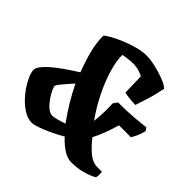

<svg xmlns="http://www.w3.org/2000/svg" viewBox="-178 -897 1073 1073"><g transform="rotate(45 359.0 -360.0)"><path d="M210 0Q181 0 152 -16.5Q123 -33 97 -59Q71 -85 51 -114.5Q31 -144 19.5 -171Q8 -198 8 -216Q8 -235 30.5 -260.5Q53 -286 86 -311.5Q119 -337 151.5 -358.5Q184 -380 203 -392Q178 -457 163 -517Q148 -577 149 -627Q159 -638 187 -653.5Q215 -669 252.5 -684.5Q290 -700 328.5 -710Q367 -720 398 -720Q428 -720 468.5 -711Q509 -702 545.5 -688Q582 -674 599 -658Q589 -605 574 -556.5Q559 -508 549 -480Q535 -480 516.5 -481.5Q498 -483 482.5 -485.5Q467 -488 461 -490L458 -615Q430 -629 407.5 -633Q385 -637 360 -635Q335 -633 300 -627Q299 -582 317.5 -518.5Q336 -455 370 -386Q404 -317 449 -254Q454 -300 454.5 -338.5Q455 -377 453 -396L471 -422H489Q539 -422 589.5 -426Q640 -430 681 -435L693 -417Q687 -389 675.5 -365.5Q664 -342 659 -335H565Q555 -299 540 -258.5Q525 -218 507 -183Q542 -138 575.5 -111Q609 -84 645 -84H680Q682 -82 682.5 -68.5Q683 -55 680 -39Q676 -36 655.5 -26.5Q635 -17 601 -8.5Q567 0 520 0Q492 0 459.5 -20.5Q427 -41 395 -76Q357 -54 319 -36.5Q281 -19 252 -9.5Q223 0 210 0ZM264 -109Q274 -109 297 -115Q320 -121 347 -130Q314 -176 284 -225Q254 -274 228 -328Q224 -324 212.5 -311Q201 -298 187.5 -282.5Q174 -267 164.5 -254Q155 -241 155 -236Q155 -228 164.5 -207.5Q174 -187 190 -164.5Q206 -142 225.5 -125.5Q245 -109 264 -109Z"/></g></svg>

Font: Texturina 72pt 72pt Black
Style: Italic
Weight: 900
Italic angle: -11°
Designer: Guillermo Torres Carreño
Foundry: Omnibus-Type
Version: Version 1.002; ttfautohint (v1.8.3)